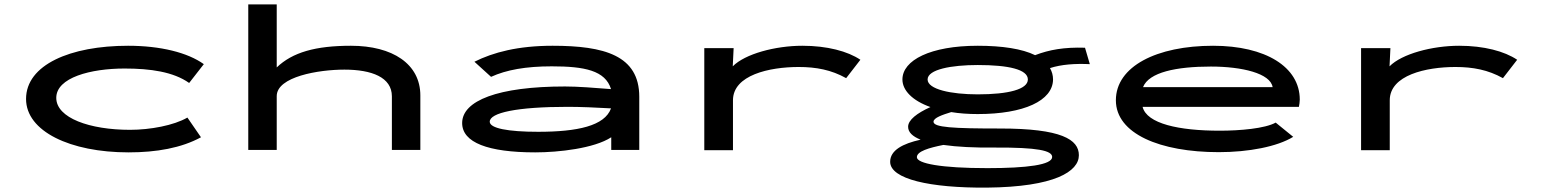

<svg xmlns="http://www.w3.org/2000/svg" viewBox="-20 -685 7040 877"><path d="M567 11C695 11 808 -9 898 -58L836 -148C774 -112 666 -92 574 -92C390 -92 237 -146 237 -238C237 -331 395 -372 549 -372C667 -372 772 -357 844 -306L911 -392C837 -445 713 -476 565 -476C301 -476 99 -389 99 -233C99 -85 301 11 567 11Z M1114 0H1244V-246C1244 -335 1436 -367 1553 -367C1678 -367 1770 -332 1770 -245V0H1900V-249C1900 -393 1773 -476 1583 -476C1421 -476 1316 -446 1244 -377V-665H1114Z M2425 11C2531 11 2694 -7 2772 -58V0H2900V-243C2900 -432 2740 -476 2504 -476C2346 -476 2233 -446 2147 -403L2223 -334C2293 -366 2382 -382 2500 -382C2650 -382 2745 -363 2771 -278C2696 -284 2618 -290 2561 -290C2254 -290 2091 -225 2091 -123C2091 -34 2209 11 2425 11ZM2217 -129C2217 -170 2341 -197 2573 -197C2629 -197 2705 -194 2771 -190C2742 -110 2618 -83 2438 -83C2300 -83 2217 -99 2217 -129Z M3197 1H3328V-227C3328 -342 3494 -379 3628 -379C3708 -379 3777 -366 3845 -328L3910 -412C3852 -451 3758 -476 3645 -476C3522 -476 3383 -439 3327 -382L3331 -465H3197Z M4446 -164C4657 -164 4789 -225 4790 -322C4790 -341 4785 -358 4776 -374C4829 -391 4890 -395 4958 -392L4936 -467C4841 -470 4773 -458 4708 -433C4649 -462 4558 -476 4446 -476C4230 -476 4102 -410 4102 -322C4102 -272 4148 -225 4230 -196C4168 -168 4128 -137 4128 -106C4128 -81 4148 -62 4185 -47C4104 -29 4046 1 4046 54C4046 133 4228 174 4488 172C4798 169 4908 98 4908 24C4908 -48 4828 -98 4548 -98C4334 -98 4244 -103 4244 -129C4244 -147 4286 -161 4325 -173C4361 -167 4402 -164 4446 -164ZM4446 -254C4324 -254 4217 -277 4217 -322C4217 -368 4326 -388 4446 -388C4586 -388 4675 -368 4675 -322C4675 -277 4586 -254 4446 -254ZM4168 33C4168 6 4224 -10 4289 -23C4352 -14 4431 -10 4524 -11C4720 -12 4786 3 4786 32C4786 68 4672 83 4490 83C4279 83 4168 62 4168 33Z M5547 10C5683 10 5814 -15 5887 -60L5807 -125C5758 -98 5645 -88 5551 -88C5365 -88 5218 -120 5199 -197H5913C5915 -208 5917 -219 5917 -230C5917 -379 5761 -476 5521 -476C5264 -476 5077 -382 5077 -227C5077 -74 5279 10 5547 10ZM5201 -287C5228 -355 5353 -381 5511 -381C5653 -381 5783 -350 5793 -287Z M6197 1H6328V-227C6328 -342 6494 -379 6628 -379C6708 -379 6777 -366 6845 -328L6910 -412C6852 -451 6758 -476 6645 -476C6522 -476 6383 -439 6327 -382L6331 -465H6197Z"/></svg>

Font: Inconsolata UltraExpanded
Style: Bold
Weight: 700
Width: 9
Monospace: yes
Designer: Raph Levien, Cyreal, Brenton Simpson
Foundry: Raph Levien, Cyreal, Google
Version: Version 3.100